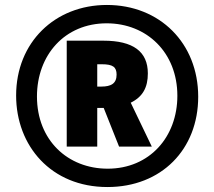

<svg xmlns="http://www.w3.org/2000/svg" viewBox="-20 -744 864 774"><path d="M413 10C631 10 779 -142 779 -354C779 -570 624 -724 411 -724C201 -724 45 -573 45 -359C45 -156 186 10 413 10ZM414 -64C253 -64 129 -179 129 -355C129 -522 241 -650 410 -650C572 -650 695 -532 695 -358C695 -192 583 -64 414 -64ZM249 -153H372V-309H398L460 -153H592L507 -330C556 -354 576 -392 576 -448C576 -536 517 -580 397 -580H249ZM389 -395H372V-485H390C435 -485 450 -474 450 -443C450 -407 427 -395 389 -395Z"/></svg>

Font: Noto Sans Arabic UI XCn Bk
Style: Regular
Weight: 900
Width: 2
Designer: Monotype Design Team, Nadine Chahine and Nizar Qandah
Foundry: Monotype Imaging Inc.
Version: Version 2.010